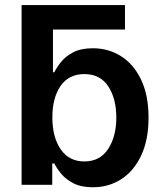

<svg xmlns="http://www.w3.org/2000/svg" viewBox="-20 -748 664 777"><path d="M355.5 9.8Q308.6 9.8 277.6 -6.1Q246.6 -22 228 -44.4Q209.5 -66.9 199.7 -86.4H191.4V0H67.4V-727.5H485.8V-628.4H194.3V-455.6H199.7Q209 -474.6 227.1 -497.3Q245.1 -520 276.4 -536.4Q307.6 -552.7 356 -552.7Q418.9 -552.7 470 -520.5Q521 -488.3 551 -425.5Q581.1 -362.8 581.1 -272Q581.1 -182.1 551.5 -119.1Q522 -56.2 471.2 -23.2Q420.4 9.8 355.5 9.8ZM321.3 -94.7Q384.8 -94.7 417.7 -145.3Q450.7 -195.8 450.7 -272.5Q450.7 -348.6 418.2 -398.4Q385.7 -448.2 321.3 -448.2Q258.3 -448.2 225.1 -400.1Q191.9 -352.1 191.9 -272.5Q191.9 -192.9 225.6 -143.8Q259.3 -94.7 321.3 -94.7Z"/></svg>

Font: Inter SemiBold
Style: Regular
Weight: 600
Designer: Rasmus Andersson
Foundry: rsms
Version: Version 4.001;git-9221beed3